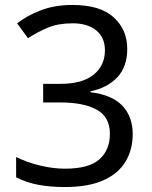

<svg xmlns="http://www.w3.org/2000/svg" viewBox="-20 -744 612 774"><path d="M493 -547Q493 -475 453 -432.5Q413 -390 345 -376V-372Q431 -362 473 -318Q515 -274 515 -203Q515 -141 486 -92.5Q457 -44 396.5 -17Q336 10 241 10Q185 10 137 1.5Q89 -7 45 -29V-111Q90 -89 142 -76.5Q194 -64 242 -64Q338 -64 380.5 -101.5Q423 -139 423 -205Q423 -272 370.5 -301.5Q318 -331 223 -331H154V-406H224Q312 -406 357.5 -443Q403 -480 403 -541Q403 -593 368 -621.5Q333 -650 273 -650Q215 -650 174 -633Q133 -616 93 -590L49 -650Q87 -680 143.5 -702Q200 -724 272 -724Q384 -724 438.5 -674Q493 -624 493 -547Z"/></svg>

Font: Noto Sans Kaithi
Style: Regular
Weight: 400
Designer: Monotype Design Team
Foundry: Monotype Imaging Inc.
Version: Version 2.005; ttfautohint (v1.8.4.7-5d5b)